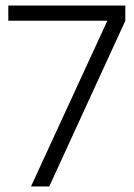

<svg xmlns="http://www.w3.org/2000/svg" viewBox="-20 -674 483 694"><path d="M158 0H92L368 -599H10V-654H433V-599Z"/></svg>

Font: Hind Siliguri Light
Style: Regular
Weight: 300
Designer: Jyotish Sonowal
Foundry: Indian Type Foundry
Version: Version 1.001;PS 1.0;hotconv 1.0.86;makeotf.lib2.5.63406; tt